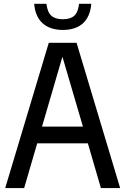

<svg xmlns="http://www.w3.org/2000/svg" viewBox="-20 -958 638 978"><path d="M6.5 0 228.5 -740H370L592 0H494L427.5 -228H169.5L103 0ZM194 -313H402.5L298 -669ZM300 -805.5Q235.5 -805.5 197.5 -839.2Q159.5 -873 154 -938.5H216.5Q221.5 -896 241.5 -878Q261.5 -860 300 -860Q339 -860 358.5 -878Q378 -896 382.5 -938.5H445Q439.5 -872.5 402.2 -839Q365 -805.5 300 -805.5Z"/></svg>

Font: Encode Sans Condensed Condensed Medium
Style: Regular
Weight: 500
Width: 3
Designer: Multiple Designers
Foundry: Impallari Type
Version: Version 3.000; ttfautohint (v1.8.3) -l 8 -r 50 -G 200 -x 14 